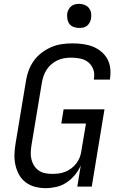

<svg xmlns="http://www.w3.org/2000/svg" viewBox="-20 -968 640 996"><path d="M217 8Q188 8 161.5 1Q135 -6 113.5 -22Q92 -38 79 -61.5Q66 -85 60 -112Q54 -139 55 -167.5Q56 -196 61 -225L115 -550Q119 -577 129 -603.5Q139 -630 156 -653.5Q173 -677 197 -695Q221 -713 247 -724Q273 -735 300.5 -739Q328 -743 355 -743Q382 -743 409 -739.5Q436 -736 459.5 -727Q483 -718 503 -702Q523 -686 535.5 -664.5Q548 -643 551.5 -616.5Q555 -590 551 -563L550 -555H467V-560Q472 -585 464 -607.5Q456 -630 438.5 -644.5Q421 -659 397 -664Q373 -669 348 -669Q331 -669 313 -666Q295 -663 278 -655Q261 -647 246.5 -634.5Q232 -622 222 -606.5Q212 -591 206 -573.5Q200 -556 197 -538L143 -213Q140 -194 139.5 -175.5Q139 -157 143.5 -139.5Q148 -122 157.5 -107.5Q167 -93 181.5 -83Q196 -73 214 -69.5Q232 -66 251 -66Q268 -66 284.5 -68Q301 -70 318.5 -77Q336 -84 350.5 -95Q365 -106 376 -120.5Q387 -135 393.5 -151.5Q400 -168 402 -185L426 -327H298L310 -401H522L456 0H381L399 -110Q388 -84 369 -61Q350 -38 325.5 -21.5Q301 -5 272.5 1.5Q244 8 217 8ZM390 -823Q376 -823 362 -828Q348 -833 340 -844Q332 -855 329.5 -870Q327 -885 329 -900Q331 -910 336.5 -920Q342 -930 350.5 -936.5Q359 -943 369.5 -945.5Q380 -948 391 -948Q405 -948 419 -942.5Q433 -937 441.5 -926Q450 -915 452.5 -900Q455 -885 452 -870Q450 -860 444.5 -850Q439 -840 430.5 -833.5Q422 -827 411.5 -825Q401 -823 390 -823Z"/></svg>

Font: Iosevka Extended
Style: Italic
Weight: 400
Width: 7
Italic angle: -9°
Monospace: yes
Designer: Belleve Invis
Foundry: Belleve Invis
Version: Version 32.5.0; ttfautohint (v1.8.4)